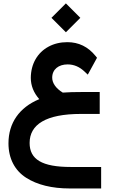

<svg xmlns="http://www.w3.org/2000/svg" viewBox="-20 -757 678 1117"><path d="M29.3 76.7C29.3 166 66.9 235.4 131.8 276.9C196.3 318.4 282.2 339.4 385.7 339.4H568.4V214.4H391.6C223.6 214.4 152.3 169.9 152.3 74.7C152.3 -32.7 247.1 -94.2 450.7 -94.2H560.1V-221.7H458.5C414.1 -221.7 376.5 -220.7 345.2 -218.3C304.2 -243.2 283.7 -274.4 283.7 -305.2C283.7 -353.5 320.8 -382.3 373.5 -382.3C410.2 -382.3 442.9 -368.2 472.2 -340.3L490.7 -322.8L544.4 -420.9L536.1 -431.2C492.7 -484.9 438 -511.7 371.6 -511.7C331.1 -511.7 294.4 -502.9 262.7 -485.8C198.2 -451.2 159.7 -385.7 159.2 -304.2C159.2 -258.8 175.8 -217.3 208.5 -180.2C91.8 -131.8 29.3 -41 29.3 76.7ZM363.3 -569.3 447.3 -653.3 363.3 -737.3 279.3 -653.3Z"/></svg>

Font: Shabnam
Style: Bold
Weight: 700
Foundry: DejaVu fonts team - Redesigned by Saber Rastikerdar - Based on Vazir font
Version: Version 5.0.1